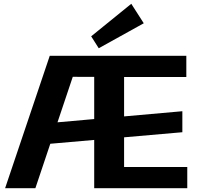

<svg xmlns="http://www.w3.org/2000/svg" viewBox="-20 -995 1049 1015"><path d="M243 -700H402L167 0H7ZM223 -343 944 -407V-296L223 -233ZM478 -700H965V-588H602L636 -673V-27L602 -112H970V0H478ZM602 -700V-588L344 -589L345 -700ZM740 -872 502 -740 462 -803 674 -975Z"/></svg>

Font: Pathway Extreme
Style: Bold
Weight: 700
Designer: Eduardo Rodriguez Tunni
Foundry: Eduardo Rodriguez Tunni
Version: Version 1.001;gftools[0.9.26]